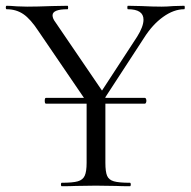

<svg xmlns="http://www.w3.org/2000/svg" viewBox="-24 -645 660 665"><path d="M131 -296Q131 -306 135 -306H478Q480 -306 481.5 -303Q483 -300 483 -296Q483 -292 481.5 -289Q480 -286 478 -286H135Q131 -286 131 -296ZM473 -577Q473 -613 419 -613Q417 -613 417 -619Q417 -625 419 -625L466 -624Q504 -622 536 -622Q553 -622 577 -624L614 -625Q616 -625 616 -619Q616 -613 614 -613Q578 -613 541 -586.5Q504 -560 475 -514L318 -273L301 -288L451 -518Q473 -553 473 -577ZM-1 -613Q-4 -613 -4 -619Q-4 -625 -1 -625Q11 -625 35 -623L70 -622Q104 -622 156 -624L210 -625Q212 -625 212 -619Q212 -613 210 -613Q158 -613 158 -592Q158 -581 168 -568L339 -317L290 -272L110 -536Q82 -579 57 -596Q32 -613 -1 -613ZM341 -319V-81Q341 -50 347 -36Q353 -22 370.5 -17Q388 -12 426 -12Q429 -12 429 -6Q429 0 426 0Q395 0 378 -1L308 -2L239 -1Q221 0 190 0Q187 0 187 -6Q187 -12 190 -12Q228 -12 245.5 -17Q263 -22 269.5 -36.5Q276 -51 276 -81V-310Z"/></svg>

Font: Cormorant
Style: Regular
Weight: 400
Designer: Christian Thalmann (Catharsis Fonts)
Foundry: Catharsis Fonts
Version: Version 4.000